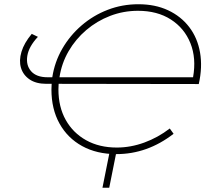

<svg xmlns="http://www.w3.org/2000/svg" viewBox="-20 -724 997 907"><path d="M530 4Q437 4 368 -34Q299 -72 261 -140.5Q223 -209 223 -301Q223 -315 224 -328H199Q150 -328 119.5 -349Q89 -370 79 -404Q69 -438 81.5 -479.5Q94 -521 130 -564L159 -550Q116 -504 109 -460Q102 -416 127 -387.5Q152 -359 205 -359H227Q238 -431 274 -493.5Q310 -556 365 -603.5Q420 -651 488.5 -677.5Q557 -704 634 -704Q713 -704 774 -675.5Q835 -647 874 -596Q913 -545 925 -476Q937 -407 919 -327L257 -328Q256 -315 256 -302Q256 -219 290.5 -157.5Q325 -96 387 -61.5Q449 -27 532 -27Q597 -27 661.5 -50.5Q726 -74 782 -117L800 -92Q676 4 530 4ZM261 -359H892Q908 -449 879.5 -520Q851 -591 787 -632Q723 -673 632 -673Q563 -673 500.5 -649Q438 -625 387.5 -582Q337 -539 304 -482Q271 -425 261 -359ZM531 -12 496 163H464L499 -12Z"/></svg>

Font: Montserrat ExtraLight
Style: Italic
Weight: 200
Italic angle: -11.3°
Designer: Julieta Ulanovsky
Foundry: Julieta Ulanovsky
Version: Version 9.000; ttfautohint (v1.8.4.7-5d5b)